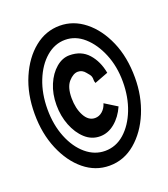

<svg xmlns="http://www.w3.org/2000/svg" viewBox="-102 -603 578 660"><g transform="rotate(-20 187.5 -273.5)"><path d="M188 -18Q137 -18 96 -51.5Q55 -85 30.5 -143Q6 -201 6 -273Q6 -346 31 -404Q56 -462 97.5 -495.5Q139 -529 190 -529Q240 -529 281.5 -496Q323 -463 348 -405.5Q373 -348 373 -273Q373 -205 349 -147Q325 -89 283 -53.5Q241 -18 188 -18ZM191 -71Q231 -71 262 -98.5Q293 -126 311 -172Q329 -218 329 -274Q329 -330 310 -376Q291 -422 260 -449.5Q229 -477 191 -477Q153 -477 121.5 -450Q90 -423 71.5 -376.5Q53 -330 53 -273Q53 -216 71.5 -170Q90 -124 121.5 -97.5Q153 -71 191 -71ZM192 -124Q161 -124 137.5 -145.5Q114 -167 100.5 -201.5Q87 -236 87 -276Q87 -317 101 -350Q115 -383 138 -402.5Q161 -422 187 -422Q230 -422 255.5 -393.5Q281 -365 289 -321L239 -302Q236 -310 236.5 -315Q237 -320 235 -326.5Q233 -333 222 -345Q211 -359 195 -359Q178 -359 161 -340Q144 -321 144 -281Q144 -243 158.5 -216Q173 -189 197 -189Q212 -189 224 -199.5Q236 -210 241 -227L286 -199Q271 -165 246 -144.5Q221 -124 192 -124Z"/></g></svg>

Font: Inconsolata Condensed SemiBold
Style: Regular
Weight: 600
Width: 3
Monospace: yes
Designer: Raph Levien, Cyreal, Brenton Simpson
Foundry: Raph Levien, Cyreal, Google
Version: Version 3.100; ttfautohint (v1.8.4.7-5d5b)